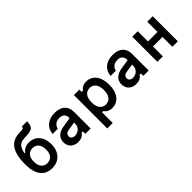

<svg xmlns="http://www.w3.org/2000/svg" viewBox="111 -1966 3277 3277"><g transform="rotate(-45 1750.0 -327.5)"><path d="M352 17C522 17 631 -101 631 -285C631 -463 531 -578 377 -578C305 -578 245 -549 211 -496H197C212 -617 266 -678 365 -683L449 -688C566 -695 608 -723 613 -855H487C485 -824 475 -813 440 -811L363 -807C163 -795 69 -651 69 -353C69 -115 170 17 352 17ZM206 -285C206 -398 261 -466 354 -466C447 -466 502 -398 502 -285C502 -171 447 -103 354 -103C261 -103 206 -171 206 -285Z M768 -393H894C909 -465 962 -506 1044 -506C1120 -506 1164 -463 1164 -390V-379L987 -351C865 -331 797 -264 797 -161C797 -56 870 15 982 15C1054 15 1102 -10 1131 -58H1164V0H1293V-399C1293 -543 1204 -624 1046 -624C885 -624 779 -536 768 -393ZM933 -170C933 -212 959 -240 1009 -248L1164 -272V-240C1164 -162 1098 -100 1016 -100C966 -100 933 -128 933 -170Z M1494 200H1626V-56H1659C1684 -12 1740 16 1802 16C1952 16 2047 -107 2047 -303C2047 -499 1952 -622 1802 -622C1740 -622 1684 -595 1659 -550H1626V-606H1494ZM1619 -303C1619 -429 1674 -502 1769 -502C1863 -502 1918 -429 1918 -303C1918 -178 1863 -105 1769 -105C1674 -105 1619 -178 1619 -303Z M2168 -393H2294C2309 -465 2362 -506 2444 -506C2520 -506 2564 -463 2564 -390V-379L2387 -351C2265 -331 2197 -264 2197 -161C2197 -56 2270 15 2382 15C2454 15 2502 -10 2531 -58H2564V0H2693V-399C2693 -543 2604 -624 2446 -624C2285 -624 2179 -536 2168 -393ZM2333 -170C2333 -212 2359 -240 2409 -248L2564 -272V-240C2564 -162 2498 -100 2416 -100C2366 -100 2333 -128 2333 -170Z M2903 0H3035V-238H3265V0H3397V-606H3265V-359H3035V-606H2903Z"/></g></svg>

Font: Martian Mono Std Md
Style: Regular
Weight: 500
Monospace: yes
Designer: Roman Shamin
Foundry: Evil Martians
Version: Version 1.000